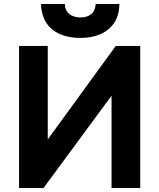

<svg xmlns="http://www.w3.org/2000/svg" viewBox="-20 -937 794 957"><path d="M75 0V-708H218V-242L557 -708H679V0H536V-460L197 0ZM380 -748Q322 -748 278.5 -767Q235 -786 211 -823Q187 -860 184 -917H303Q304 -884 326 -867Q348 -850 381 -850Q415 -850 435 -867Q455 -884 457 -917H575Q574 -860 549 -823Q524 -786 481 -767Q438 -748 380 -748Z"/></svg>

Font: Onest
Style: Bold
Weight: 700
Designer: Dmitri Voloshin, Andrey Kudryavtsev
Foundry: Dmitri Voloshin, Andrey Kudryavtsev
Version: Version 1.000;gftools[0.9.33]